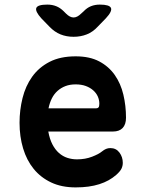

<svg xmlns="http://www.w3.org/2000/svg" viewBox="-20 -805 640 835"><path d="M460 -161Q485 -161 499.5 -141.5Q514 -122 514 -97Q514 -83 508 -71Q502 -59 485 -44Q470 -31 452 -21Q434 -11 412 -4Q390 3 364.5 6.5Q339 10 309 10Q248 10 202.5 -11.5Q157 -33 126.5 -70.5Q96 -108 80.5 -159.5Q65 -211 65 -271Q65 -326 78 -378.5Q91 -431 120 -471.5Q149 -512 195.5 -536Q242 -560 309 -560Q370 -560 411.5 -538Q453 -516 479 -479Q505 -442 516.5 -393.5Q528 -345 528 -293Q528 -264 513.5 -248.5Q499 -233 471 -233H190Q196 -200 208 -177Q220 -154 236.5 -139.5Q253 -125 273 -118.5Q293 -112 315 -112Q351 -112 380.5 -123.5Q410 -135 423 -146Q433 -154 441.5 -157.5Q450 -161 460 -161ZM399 -334Q405 -334 408.5 -338Q412 -342 412 -354Q412 -370 405.5 -385Q399 -400 385.5 -412Q372 -424 353 -431Q334 -438 309 -438Q284 -438 264.5 -430.5Q245 -423 230 -409.5Q215 -396 205.5 -377Q196 -358 191 -334ZM186 -785Q207 -785 224.5 -778Q242 -771 257 -756L267 -746Q284 -729 300 -729Q316 -729 333 -746L343 -755Q358 -771 375.5 -778Q393 -785 414 -785Q456 -785 462.5 -770.5Q469 -756 440 -725L405 -689Q384 -666 357.5 -655.5Q331 -645 300 -645Q269 -645 243 -655.5Q217 -666 195 -689L160 -725Q132 -756 138 -770.5Q144 -785 186 -785Z"/></svg>

Font: Maple Mono
Style: Bold
Weight: 700
Monospace: yes
Designer: subframe7536
Version: Version 7.200